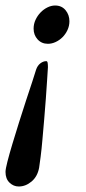

<svg xmlns="http://www.w3.org/2000/svg" viewBox="-36 -466 313 697"><path d="M216 -389Q216 -372 209 -357Q202 -342 191 -331Q180 -320 166 -313.5Q152 -307 138 -307Q115 -307 100.5 -323Q86 -339 86 -362Q86 -379 93 -394Q100 -409 111 -420.5Q122 -432 136 -439Q150 -446 164 -446Q188 -446 202 -429Q216 -412 216 -389ZM32 211Q13 211 -1.5 197Q-16 183 -16 158Q-16 148 -9 120.5Q-2 93 9 56.5Q20 20 33 -21.5Q46 -63 58.5 -101Q71 -139 81 -169Q91 -199 95 -213Q100 -228 110.5 -236Q121 -244 132 -244Q136 -244 137 -237.5Q138 -231 138 -222Q137 -205 135 -175Q133 -145 130.5 -109Q128 -73 124.5 -33.5Q121 6 118 41Q115 76 111.5 103Q108 130 106 143Q100 175 78.5 193Q57 211 32 211Z"/></svg>

Font: Vermiglione
Style: Bold Italic
Weight: 700
Italic angle: -11°
Version: Version 1.000